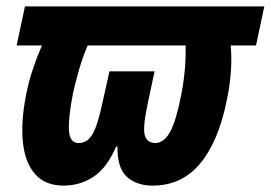

<svg xmlns="http://www.w3.org/2000/svg" viewBox="-20 -570 846 600"><path d="M179 10Q121 10 89.5 -26Q58 -62 51.5 -126.5Q45 -191 62 -276Q71 -320 84 -358Q97 -396 111 -428H32L58 -550H806L780 -428H701Q708 -349 689 -258Q663 -128 605.5 -59Q548 10 457 10Q407 10 376.5 -17.5Q346 -45 347 -112H343Q314 -45 272 -17.5Q230 10 179 10ZM226 -123Q253 -123 269 -150.5Q285 -178 300 -248L322 -347H463L442 -248Q426 -174 432 -149Q438 -124 465 -123Q492 -123 511 -157Q530 -191 545 -267Q553 -305 557 -346.5Q561 -388 560 -428H254Q239 -393 228 -355.5Q217 -318 208 -278Q193 -200 195.5 -161.5Q198 -123 226 -123Z"/></svg>

Font: Noto Sans ExtraCondensed ExtraBold
Style: Italic
Weight: 800
Width: 2
Italic angle: -12°
Designer: Monotype Design Team
Foundry: Monotype Imaging Inc.
Version: Version 2.013; ttfautohint (v1.8.4.7-5d5b)